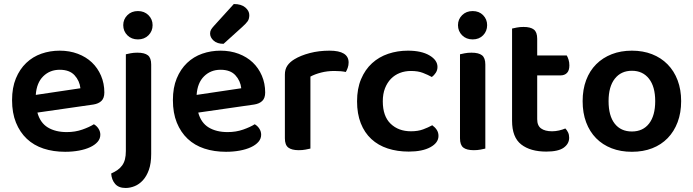

<svg xmlns="http://www.w3.org/2000/svg" viewBox="-20 -740 3448 955"><path d="M166 -180Q180 -129 218 -106Q256 -83 312 -83Q354 -83 389.5 -95.5Q425 -108 447 -122Q461 -114 470 -100Q479 -86 479 -70Q479 -50 465.5 -34.5Q452 -19 428.5 -8Q405 3 373 9Q341 15 304 15Q245 15 196.5 -1Q148 -17 113.5 -49.5Q79 -82 59.5 -130Q40 -178 40 -242Q40 -304 59 -350Q78 -396 110.5 -427Q143 -458 186 -473Q229 -488 277 -488Q326 -488 367 -472.5Q408 -457 437 -429.5Q466 -402 482.5 -363.5Q499 -325 499 -280Q499 -252 484.5 -238Q470 -224 444 -220ZM277 -393Q228 -393 195 -360.5Q162 -328 158 -268L380 -301Q376 -338 351 -365.5Q326 -393 277 -393Z M533 123Q551 115 564.5 105.5Q578 96 587.5 83Q597 70 601.5 52.5Q606 35 606 11V-470Q614 -472 629.5 -475Q645 -478 663 -478Q699 -478 715.5 -465Q732 -452 732 -419V26Q732 73 720.5 105Q709 137 690.5 157Q672 177 649.5 186Q627 195 605 195Q570 195 552.5 174.5Q535 154 533 123ZM593 -615Q593 -644 613.5 -664.5Q634 -685 666 -685Q698 -685 718.5 -664.5Q739 -644 739 -615Q739 -585 718.5 -564.5Q698 -544 666 -544Q634 -544 613.5 -564.5Q593 -585 593 -615Z M966 -180Q980 -129 1018 -106Q1056 -83 1112 -83Q1154 -83 1189.5 -95.5Q1225 -108 1247 -122Q1261 -114 1270 -100Q1279 -86 1279 -70Q1279 -50 1265.5 -34.5Q1252 -19 1228.5 -8Q1205 3 1173 9Q1141 15 1104 15Q1045 15 996.5 -1Q948 -17 913.5 -49.5Q879 -82 859.5 -130Q840 -178 840 -242Q840 -304 859 -350Q878 -396 910.5 -427Q943 -458 986 -473Q1029 -488 1077 -488Q1126 -488 1167 -472.5Q1208 -457 1237 -429.5Q1266 -402 1282.5 -363.5Q1299 -325 1299 -280Q1299 -252 1284.5 -238Q1270 -224 1244 -220ZM1077 -393Q1028 -393 995 -360.5Q962 -328 958 -268L1180 -301Q1176 -338 1151 -365.5Q1126 -393 1077 -393ZM1143 -720Q1180 -720 1200 -703Q1220 -686 1220 -665Q1220 -646 1212 -634.5Q1204 -623 1185 -606L1092 -522Q1060 -522 1042.5 -538Q1025 -554 1025 -573Q1025 -584 1029.5 -592Q1034 -600 1044 -611Z M1524 -1Q1515 1 1500 4Q1485 7 1466 7Q1431 7 1414 -6Q1397 -19 1397 -52V-369Q1397 -395 1409 -413Q1421 -431 1444 -445Q1475 -464 1520.5 -476Q1566 -488 1619 -488Q1714 -488 1714 -429Q1714 -415 1709.5 -402.5Q1705 -390 1700 -382Q1677 -387 1643 -387Q1608 -387 1577 -379Q1546 -371 1524 -359Z M2024 -387Q1994 -387 1968.5 -377Q1943 -367 1924.5 -348Q1906 -329 1895 -301Q1884 -273 1884 -236Q1884 -162 1923 -124.5Q1962 -87 2024 -87Q2059 -87 2084.5 -96.5Q2110 -106 2130 -117Q2144 -107 2152.5 -94Q2161 -81 2161 -64Q2161 -30 2121 -8Q2081 14 2013 14Q1956 14 1908.5 -1.5Q1861 -17 1827 -48.5Q1793 -80 1774.5 -127Q1756 -174 1756 -236Q1756 -299 1776 -346.5Q1796 -394 1830.5 -425.5Q1865 -457 1911 -472.5Q1957 -488 2009 -488Q2076 -488 2116 -464.5Q2156 -441 2156 -407Q2156 -391 2147.5 -378Q2139 -365 2128 -357Q2108 -368 2083.5 -377.5Q2059 -387 2024 -387Z M2268 -470Q2276 -472 2291.5 -475Q2307 -478 2325 -478Q2361 -478 2377.5 -465Q2394 -452 2394 -419V-1Q2386 1 2370.5 4Q2355 7 2337 7Q2301 7 2284.5 -6Q2268 -19 2268 -52ZM2258 -615Q2258 -644 2278.5 -664.5Q2299 -685 2331 -685Q2363 -685 2383 -664.5Q2403 -644 2403 -615Q2403 -585 2383 -564.5Q2363 -544 2331 -544Q2299 -544 2278.5 -564.5Q2258 -585 2258 -615Z M2652 -147Q2652 -115 2671.5 -101Q2691 -87 2726 -87Q2743 -87 2760.5 -91Q2778 -95 2792 -101Q2800 -93 2805.5 -81.5Q2811 -70 2811 -55Q2811 -25 2784 -5.5Q2757 14 2697 14Q2618 14 2572.5 -21.5Q2527 -57 2527 -139V-598Q2535 -600 2550.5 -603Q2566 -606 2584 -606Q2619 -606 2635.5 -593Q2652 -580 2652 -547V-464H2799Q2804 -456 2808 -443Q2812 -430 2812 -415Q2812 -389 2800 -377Q2788 -365 2768 -365H2652V-147Z M3368 -237Q3368 -179 3350.5 -132.5Q3333 -86 3301 -53Q3269 -20 3224 -2.5Q3179 15 3123 15Q3067 15 3022 -2.5Q2977 -20 2945 -52.5Q2913 -85 2895.5 -131.5Q2878 -178 2878 -237Q2878 -295 2895.5 -341.5Q2913 -388 2945.5 -420.5Q2978 -453 3023 -470.5Q3068 -488 3123 -488Q3178 -488 3223 -470.5Q3268 -453 3300.5 -420Q3333 -387 3350.5 -340.5Q3368 -294 3368 -237ZM3123 -388Q3069 -388 3038 -348.5Q3007 -309 3007 -237Q3007 -164 3037.5 -125Q3068 -86 3123 -86Q3178 -86 3208.5 -125.5Q3239 -165 3239 -237Q3239 -309 3208 -348.5Q3177 -388 3123 -388Z"/></svg>

Font: Baloo Tammudu 2 SemiBold
Style: Regular
Weight: 600
Designer: Maithili Shingre, Omkar Shende and Ek Type
Foundry: Ek Type
Version: Version 1.640;hotconv 1.0.111;makeotfexe 2.5.65597; ttfautoh